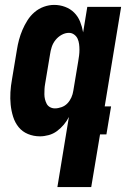

<svg xmlns="http://www.w3.org/2000/svg" viewBox="-20 -548 540 783"><path d="M204 -106Q217 -106 231 -111Q245 -116 255 -126.5Q265 -137 271 -150.5Q277 -164 279 -178L299 -298Q301 -310 302.5 -321.5Q304 -333 304 -345Q304 -357 302.5 -368.5Q301 -380 296.5 -390Q292 -400 282.5 -407Q273 -414 261 -414Q246 -414 231.5 -406Q217 -398 206.5 -385Q196 -372 191 -356.5Q186 -341 184 -326L164 -206Q162 -195 161.5 -184.5Q161 -174 161 -163.5Q161 -153 163.5 -143Q166 -133 170.5 -124.5Q175 -116 184 -111Q193 -106 204 -106ZM214 215 261 -71Q253 -55 240.5 -40Q228 -25 212.5 -13.5Q197 -2 178.5 3Q160 8 143 8Q117 8 94 -1.5Q71 -11 56 -29.5Q41 -48 33.5 -72Q26 -96 23.5 -121Q21 -146 22.5 -172Q24 -198 29 -225L49 -345Q52 -365 57.5 -385.5Q63 -406 71.5 -426Q80 -446 92 -465Q104 -484 121 -498.5Q138 -513 159 -520.5Q180 -528 201 -528Q224 -528 245.5 -520Q267 -512 282.5 -496.5Q298 -481 306.5 -460Q315 -439 319 -416L336 -520H474L407 -114H433L414 0H388L352 215Z"/></svg>

Font: Iosevka Heavy
Style: Italic
Weight: 900
Italic angle: -9°
Monospace: yes
Designer: Belleve Invis
Foundry: Belleve Invis
Version: Version 32.5.0; ttfautohint (v1.8.4)